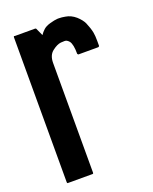

<svg xmlns="http://www.w3.org/2000/svg" viewBox="-130 -758 661 830"><g transform="rotate(-20 200.0 -343.5)"><path d="M366.2 -513.7Q366.2 -511.7 364.3 -510.7Q363.3 -508.8 360.4 -508.8Q331.1 -508.8 270.5 -508.8Q268.6 -508.8 267.6 -510.7Q265.6 -511.7 265.6 -513.7Q265.6 -535.2 262.7 -549.8Q259.8 -564.5 253.9 -572.3Q248 -579.1 242.2 -582Q236.3 -585 215.8 -583Q198.2 -581.1 176.8 -564.5Q154.3 -547.9 154.3 -511.7Q154.3 -343.8 154.3 -6.8Q154.3 -4.9 153.3 -2.9Q152.3 -2 149.4 -2Q112.3 -2 38.1 -2Q35.2 -2 34.2 -2.9Q33.2 -4.9 33.2 -6.8Q33.2 -90.8 33.2 -257.8Q33.2 -396.5 33.2 -673.8Q33.2 -675.8 34.2 -677.7Q35.2 -679.7 38.1 -677.7Q69.3 -677.7 131.8 -677.7Q132.8 -677.7 134.8 -676.8Q135.7 -676.8 136.7 -674.8Q141.6 -664.1 152.3 -640.6Q159.2 -651.4 170.9 -662.1Q181.6 -671.9 202.1 -677.7Q222.7 -683.6 237.3 -684.6Q240.2 -684.6 244.1 -684.6Q256.8 -684.6 272.5 -681.6Q297.9 -677.7 319.3 -659.2Q339.8 -640.6 347.7 -623Q359.4 -595.7 363.3 -575.2Q366.2 -560.5 366.2 -535.2Q366.2 -525.4 366.2 -513.7Z"/></g></svg>

Font: Typeface
Style: Regular
Weight: 400
Version: Version 1.0